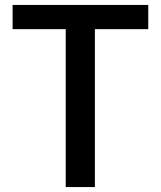

<svg xmlns="http://www.w3.org/2000/svg" viewBox="-20 -757 651 777"><path d="M246 0H364V-639H580V-737H31V-639H246Z"/></svg>

Font: GenYoGothic2 TW M
Style: Regular
Weight: 500
Version: Version 2.100;PS 2.1;hotconv 16.6.51;makeotf.lib2.5.65220 DE